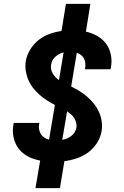

<svg xmlns="http://www.w3.org/2000/svg" viewBox="-20 -863 640 990"><path d="M163 107 187 -35Q154 -41 125 -56Q96 -71 77 -95.5Q58 -120 50.5 -152.5Q43 -185 49 -219L51 -229H183L182 -224Q179 -210 181.5 -196.5Q184 -183 190.5 -172Q197 -161 208.5 -153.5Q220 -146 233 -143L263 -322Q242 -333 221.5 -346Q201 -359 183 -375Q165 -391 150.5 -409.5Q136 -428 126.5 -450Q117 -472 113 -497Q109 -522 113 -548Q118 -578 135.5 -607Q153 -636 179 -656.5Q205 -677 235.5 -688Q266 -699 297 -703L320 -843H446L423 -700Q454 -693 481.5 -677.5Q509 -662 527 -637.5Q545 -613 551.5 -581Q558 -549 552 -516L550 -506H418L419 -511Q421 -524 420 -537Q419 -550 413 -561Q407 -572 397.5 -579.5Q388 -587 376 -591L347 -417Q369 -406 390.5 -393Q412 -380 430 -364Q448 -348 463.5 -329Q479 -310 489.5 -287.5Q500 -265 504 -239.5Q508 -214 504 -187Q499 -156 480.5 -126.5Q462 -97 434.5 -77Q407 -57 375.5 -46.5Q344 -36 312 -32L289 107ZM284 -450 308 -593Q296 -590 285.5 -584.5Q275 -579 266 -571Q257 -563 251 -552.5Q245 -542 244 -531Q241 -518 243.5 -506Q246 -494 252 -484Q258 -474 266 -465.5Q274 -457 284 -450ZM301 -142Q314 -144 325.5 -149Q337 -154 347.5 -162Q358 -170 365 -181.5Q372 -193 374 -205Q376 -218 372.5 -231Q369 -244 362.5 -254.5Q356 -265 346 -273.5Q336 -282 326 -289Z"/></svg>

Font: Iosevka Aile Extrabold Oblique
Style: Regular
Weight: 800
Italic angle: -9°
Designer: Belleve Invis
Foundry: Belleve Invis
Version: Version 31.1.0; ttfautohint (v1.8.4)